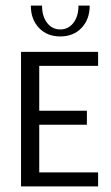

<svg xmlns="http://www.w3.org/2000/svg" viewBox="-20 -665 395 685"><path d="M260 -645H300Q300 -596 271 -565.5Q242 -535 195 -535Q148 -535 119 -565.5Q90 -596 90 -645H130Q130 -607 148 -583.5Q166 -560 195 -560Q224 -560 242 -583.5Q260 -607 260 -645ZM55 0V-480H330V-430H120V-270H290V-220H120V-50H330V0Z"/></svg>

Font: Glametrix
Style: Regular
Weight: 500
Designer: gluk
Foundry: gluk
Version: Version 0.40